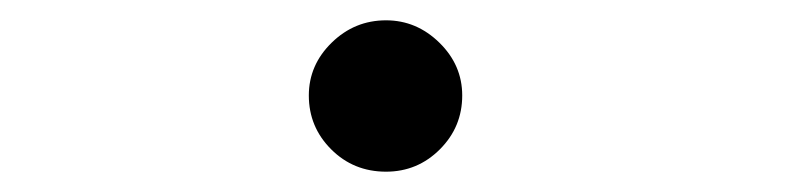

<svg xmlns="http://www.w3.org/2000/svg" viewBox="-20 -426 790 189"><path d="M360 -257Q328 -257 306 -279Q284 -301 284 -332Q284 -362 306.5 -384Q329 -406 360 -406Q390 -406 412.5 -384Q435 -362 435 -332Q435 -301 413 -279Q391 -257 360 -257Z"/></svg>

Font: Inconsolata ExtraExpanded SemiBold
Style: Regular
Weight: 600
Width: 8
Monospace: yes
Designer: Raph Levien, Cyreal, Brenton Simpson
Foundry: Raph Levien, Cyreal, Google
Version: Version 3.001; ttfautohint (v1.8.2.53-6de2)